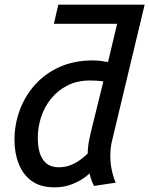

<svg xmlns="http://www.w3.org/2000/svg" viewBox="-20 -790 640 823"><path d="M214 13Q153 13 115.5 -14.5Q78 -42 60 -88.5Q42 -135 42 -190Q42 -255 64 -316Q86 -377 129 -425.5Q172 -474 234.5 -502.5Q297 -531 378 -531Q395 -531 411 -529Q427 -527 443 -524L482 -688H211L230 -770H600L463 -198Q454 -165 453 -131.5Q452 -98 458 -66.5Q464 -35 476 -7L383 7Q377 -4 372 -18Q367 -32 364 -47Q350 -33 328 -19.5Q306 -6 277.5 3.5Q249 13 214 13ZM232 -73Q258 -73 280.5 -81.5Q303 -90 322 -103.5Q341 -117 356 -132Q356 -158 362 -188.5Q368 -219 376 -250L423 -441Q409 -443 396 -444Q383 -445 366 -445Q311 -445 269 -423.5Q227 -402 198.5 -366.5Q170 -331 156 -287.5Q142 -244 142 -200Q142 -163 150.5 -134.5Q159 -106 179 -89.5Q199 -73 232 -73Z"/></svg>

Font: Ubuntu Sans Medium
Style: Italic
Weight: 500
Italic angle: -13.5°
Designer: Dalton Maag Ltd
Foundry: Dalton Maag Ltd
Version: Version 1.006